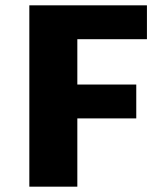

<svg xmlns="http://www.w3.org/2000/svg" viewBox="-20 -700 591 720"><path d="M531 -553H270V-383H491V-256H270V0H90V-680H531Z"/></svg>

Font: Martel Sans Heavy
Style: Regular
Weight: 900
Designer: Dan Reynolds and Mathieu Réguer
Foundry: Dan Reynolds and Mathieu Réguer
Version: Version 1.001;PS 001.001;hotconv 1.0.70;makeotf.lib2.5.58329